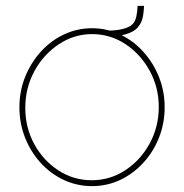

<svg xmlns="http://www.w3.org/2000/svg" viewBox="-20 -623 626 653"><path d="M293 10Q242 10 197 -11Q152 -32 118 -69.5Q84 -107 65 -155.5Q46 -204 46 -258Q46 -313 65.5 -361.5Q85 -410 119 -447.5Q153 -485 198 -506Q243 -527 293 -527Q343 -527 388 -506Q433 -485 467 -447.5Q501 -410 520.5 -361.5Q540 -313 540 -258Q540 -204 521 -155.5Q502 -107 467.5 -69.5Q433 -32 388.5 -11Q344 10 293 10ZM66 -256Q66 -189 96.5 -133Q127 -77 178.5 -43.5Q230 -10 292 -10Q354 -10 406 -44Q458 -78 489 -135Q520 -192 520 -259Q520 -326 489 -382.5Q458 -439 406.5 -473Q355 -507 293 -507Q232 -507 180 -472.5Q128 -438 97 -381Q66 -324 66 -256ZM351 -499V-519Q377 -519 399.5 -525Q422 -531 432 -542Q440 -551 443.5 -566Q447 -581 448 -603H470Q469 -585 467 -572Q465 -559 461 -549.5Q457 -540 448 -529Q440 -520 425 -513Q410 -506 390.5 -502.5Q371 -499 351 -499Z"/></svg>

Font: Raleway Thin
Style: Regular
Weight: 100
Designer: Matt McInerney, Pablo Impallari, Rodrigo Fuenzalida
Foundry: Matt McInerney, Pablo Impallari, Rodrigo Fuenzalida
Version: Version 4.026